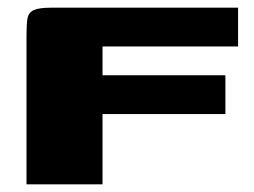

<svg xmlns="http://www.w3.org/2000/svg" viewBox="-20 -480 662 500"><path d="M49 0V-389Q49 -416 51.5 -431.5Q54 -447 67.5 -453.5Q81 -460 113 -460H600V-359H247V-284H567V-183H247V0Z"/></svg>

Font: Genos Thin ExtraBold
Style: Regular
Weight: 800
Version: Version 1.010